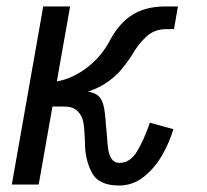

<svg xmlns="http://www.w3.org/2000/svg" viewBox="-20 -570 640 593"><path d="M242.5 -129Q241.5 -141 241.5 -149.5Q240.5 -177 236.8 -195.2Q233 -213.5 219.2 -227.2Q205.5 -241 178 -241H142L99.5 0H16.5L113.5 -550H196.5L155.5 -318.5Q205 -327.5 249.8 -362Q294.5 -396.5 320.5 -447Q349.5 -500.5 390.5 -525.2Q431.5 -550 489.5 -550H529.5L517.5 -480H493Q457 -480 431.8 -456.8Q406.5 -433.5 384.5 -395Q368 -370.5 352.5 -352.5Q337 -334.5 311.8 -316.5Q286.5 -298.5 251.5 -287Q273.5 -283.5 284.5 -273.2Q295.5 -263 300.2 -242.2Q305 -221.5 307.5 -179.5Q308.5 -172 309.2 -164Q310 -156 310.5 -147.5Q312 -121.5 314.8 -105.5Q317.5 -89.5 325.5 -78.2Q333.5 -67 349.5 -67Q381.5 -67 402.8 -101.8Q424 -136.5 443 -191L515.5 -171Q503.5 -130.5 481 -91Q458.5 -51.5 424.5 -24.2Q390.5 3 347.5 3Q283.5 3 262.8 -38.5Q242 -80 242.5 -129Z"/></svg>

Font: JuliaMono
Style: Italic
Weight: 400
Italic angle: -9°
Monospace: yes
Designer: cormullion
Foundry: corm
Version: Version 0.057; ttfautohint (v1.8.4)